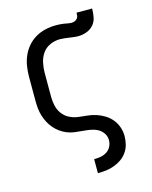

<svg xmlns="http://www.w3.org/2000/svg" viewBox="-116 -637 733 928"><g transform="rotate(-15 250.0 -173.0)"><path d="M257 215V145H258Q274 145 290.5 142Q307 139 321 130Q335 121 342.5 106Q350 91 350 74Q350 55 339 39Q328 23 311 14.5Q294 6 275 3Q256 0 237 -1.5Q218 -3 199 -5.5Q180 -8 162.5 -15Q145 -22 129.5 -33Q114 -44 101.5 -58.5Q89 -73 80 -90Q71 -107 65.5 -125Q60 -143 58 -162Q56 -181 56 -200V-320Q56 -347 60 -373Q64 -399 74.5 -423.5Q85 -448 102.5 -468.5Q120 -489 143 -502.5Q166 -516 192.5 -522Q219 -528 245 -528Q255 -528 264.5 -527.5Q274 -527 284 -525.5Q294 -524 303.5 -522Q313 -520 323 -520Q331 -520 338.5 -523Q346 -526 351 -532Q356 -538 357 -545.5Q358 -553 358 -561H436Q436 -540 432 -518.5Q428 -497 414.5 -481Q401 -465 380 -457Q359 -449 338 -449Q327 -449 315.5 -450.5Q304 -452 292.5 -453.5Q281 -455 269.5 -456.5Q258 -458 247 -458Q222 -458 198 -447.5Q174 -437 159.5 -416.5Q145 -396 139.5 -370.5Q134 -345 134 -320V-200Q134 -177 139 -155Q144 -133 157.5 -114.5Q171 -96 191.5 -85.5Q212 -75 234.5 -72Q257 -69 279.5 -67Q302 -65 323.5 -58Q345 -51 364.5 -39Q384 -27 398.5 -9.5Q413 8 420.5 30Q428 52 428 74Q428 95 423 115.5Q418 136 406 153.5Q394 171 377 183Q360 195 340 202.5Q320 210 299.5 212.5Q279 215 258 215Z"/></g></svg>

Font: Iosevka SS04
Style: Regular
Weight: 400
Monospace: yes
Designer: Belleve Invis
Foundry: Belleve Invis
Version: Version 19.0.0; ttfautohint (v1.8.4)